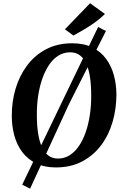

<svg xmlns="http://www.w3.org/2000/svg" viewBox="-20 -1019 761 1180"><path d="M323.5 10Q252.5 10 201.2 -15.2Q150 -40.5 117 -84.2Q84 -128 68.2 -185.5Q52.5 -243 52.5 -307.5Q52 -394 75.8 -473.8Q99.5 -553.5 146.5 -616.5Q193.5 -679.5 263 -716.2Q332.5 -753 424 -753Q495.5 -753 547 -727.8Q598.5 -702.5 631.2 -658.5Q664 -614.5 679.5 -558Q695 -501.5 695.5 -439Q695.5 -351.5 672.2 -270.8Q649 -190 602 -127Q555 -64 485.2 -27Q415.5 10 323.5 10ZM336 -44.5Q376 -44.5 408.2 -65Q440.5 -85.5 465.5 -122.2Q490.5 -159 507.2 -208Q524 -257 532.5 -314.2Q541 -371.5 540.5 -433Q540.5 -495.5 533 -544.8Q525.5 -594 510 -628Q494.5 -662 470 -679.8Q445.5 -697.5 411 -697.5Q371.5 -697.5 339 -677.2Q306.5 -657 281.8 -620.5Q257 -584 240 -535.2Q223 -486.5 214.5 -430Q206 -373.5 206.5 -313Q206.5 -249.5 214.2 -199.5Q222 -149.5 237.8 -115Q253.5 -80.5 278 -62.5Q302.5 -44.5 336 -44.5ZM116.5 116 364.5 -399.5 583 -853 631 -828.5 403.5 -378 165 140.5ZM431 -800.5 379 -839 533.5 -999 625 -933Q595.5 -904 560.5 -879.2Q525.5 -854.5 491.5 -834.8Q457.5 -815 431 -800.5Z"/></svg>

Font: Merriweather 28pt
Style: Bold Italic
Weight: 700
Italic angle: -7.8°
Version: Version 2.101